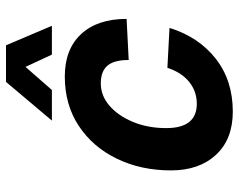

<svg xmlns="http://www.w3.org/2000/svg" viewBox="-98 -686 796 640"><g transform="rotate(-90 300.0 -366.0)"><path d="M248 12Q156 12 104 -44Q52 -100 52 -194Q52 -294 91 -374.5Q130 -455 200.5 -501.5Q271 -548 365 -548Q456 -548 506.5 -493.5Q557 -439 557 -342L420 -335Q420 -384 401 -406Q382 -428 342 -428Q301 -428 267.5 -399Q234 -370 213.5 -320.5Q193 -271 193 -210Q193 -108 274 -108Q315 -108 346.5 -133Q378 -158 394 -206L527 -199Q497 -102 424.5 -45Q352 12 248 12ZM218 -591 347 -744H469L534 -591H438L397 -679L320 -591Z"/></g></svg>

Font: Geist Mono
Style: Bold Italic
Weight: 700
Italic angle: -12°
Monospace: yes
Designer: Basement.studio, Andrés Briganti, Mateo Zaragoza
Foundry: Basement.studio, Vercel, Andrés Briganti, Guido Ferreyra, Mateo Zaragoza
Version: Version 1.500; ttfautohint (v1.8.4.7-5d5b)